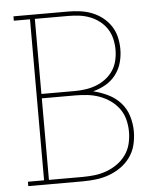

<svg xmlns="http://www.w3.org/2000/svg" viewBox="-53 -781 705 828"><g transform="rotate(-5 300.0 -367.5)"><path d="M36 0V-19H106V-716H36V-735H272Q299 -735 325 -731.5Q351 -728 375.5 -718.5Q400 -709 421 -692.5Q442 -676 456.5 -654Q471 -632 477 -606Q483 -580 483 -554Q483 -524 475 -495.5Q467 -467 449 -443.5Q431 -420 405 -405Q379 -390 350 -383Q383 -375 414 -360Q445 -345 467.5 -320Q490 -295 500 -262Q510 -229 510 -196Q510 -166 503 -137.5Q496 -109 479 -85Q462 -61 438 -44Q414 -27 386.5 -17Q359 -7 330 -3.5Q301 0 272 0ZM127 -391H272Q296 -391 319.5 -394.5Q343 -398 365 -406.5Q387 -415 406 -429.5Q425 -444 438 -463.5Q451 -483 456.5 -506.5Q462 -530 462 -554Q462 -577 456.5 -600.5Q451 -624 438 -644Q425 -664 406 -678.5Q387 -693 365 -701.5Q343 -710 319.5 -713Q296 -716 272 -716H127ZM127 -19H272Q299 -19 325 -22Q351 -25 376 -34Q401 -43 423 -58.5Q445 -74 460.5 -95.5Q476 -117 482.5 -143Q489 -169 489 -196Q489 -222 482.5 -248Q476 -274 460.5 -295.5Q445 -317 423 -332.5Q401 -348 376 -357Q351 -366 325 -369Q299 -372 272 -372H127Z"/></g></svg>

Font: Iosevka HT Thin Extended
Style: Regular
Weight: 100
Width: 7
Monospace: yes
Designer: Belleve Invis
Foundry: Belleve Invis
Version: Version 32.3.0; ttfautohint (v1.8.4)